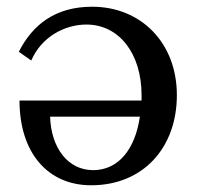

<svg xmlns="http://www.w3.org/2000/svg" viewBox="-20 -535 587 571"><path d="M36 -381 73 -355C103 -425 172 -462 237 -462C334 -462 401 -376 401 -252V-236H38C38 -82 121 16 251 16C406 16 506 -96 506 -252C506 -408 399 -515 254 -515C145 -515 77 -462 36 -381ZM129 -188H396C382 -91 332 -29 257 -29C182 -29 132 -95 129 -188Z"/></svg>

Font: LT Superior Serif Medium
Style: Regular
Weight: 500
Designer: Daniel Lyons
Foundry: LyonsType
Version: Version 2.120;FEAKit 1.0